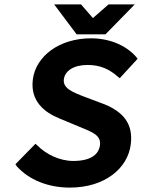

<svg xmlns="http://www.w3.org/2000/svg" viewBox="-20 -840 645 872"><path d="M55 -86C111 -23 199 12 297 12C458 12 561 -77 574 -185C586 -282 535 -332 458 -365L365 -400C308 -422 265 -439 270 -480C275 -518 314 -545 378 -545C436 -545 478 -525 516 -491L524 -485L605 -573L599 -581C553 -634 478 -666 393 -666C251 -666 142 -586 129 -478C117 -380 183 -329 250 -302L341 -264C403 -239 439 -225 434 -181C429 -138 391 -109 313 -109C251 -109 189 -139 148 -181L141 -187L50 -94L55 -87ZM348 -820H226L328 -684H459L592 -820H473L402 -758Z"/></svg>

Font: Falling Sky
Style: SeBdObl
Weight: 600
Designer: Paul D. Hunt
Foundry: Adobe Systems Incorporated
Version: Version 1.02